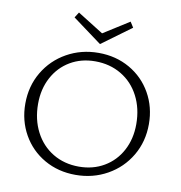

<svg xmlns="http://www.w3.org/2000/svg" viewBox="-92 -945 975 1036"><g transform="rotate(10 395.0 -427.0)"><path d="M57 -326Q57 -422 102.5 -499Q148 -576 226.5 -620Q305 -664 400 -664Q495 -664 571 -620.5Q647 -577 690 -501Q733 -425 733 -332Q733 -236 687.5 -159Q642 -82 563.5 -38Q485 6 390 6Q295 6 219 -37.5Q143 -81 100 -157Q57 -233 57 -326ZM666 -320Q666 -406 631 -473.5Q596 -541 533 -578.5Q470 -616 390 -616Q313 -616 253 -580.5Q193 -545 159 -481.5Q125 -418 125 -337Q125 -251 160 -183.5Q195 -116 257.5 -78.5Q320 -41 400 -41Q477 -41 537.5 -76.5Q598 -112 632 -175.5Q666 -239 666 -320ZM559 -830 398 -712 238 -830 257 -860 399 -771 540 -860Z"/></g></svg>

Font: Ysabeau Semilight
Style: Regular
Weight: 300
Designer: Christian Thalmann (Catharsis Fonts)
Version: Version 0.003